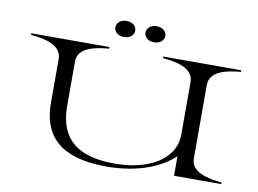

<svg xmlns="http://www.w3.org/2000/svg" viewBox="-90 -1010 1563 1163"><g transform="rotate(10 691.5 -429.0)"><path d="M1334 -690V-700H854V-690C938 -683 1044 -663 1044 -576V-255C1044 -92 872 -10 678 -10C487 -10 333 -70 333 -307V-576C332 -664 439 -683 523 -690V-700H43V-690C124 -683 233 -663 233 -576V-307C233 -55 406 16 632 16C796 16 947 -29 1044 -120V0H1334V-10C1250 -18 1144 -39 1144 -124V-576C1144 -663 1250 -683 1334 -690ZM599 -775C636 -775 660 -797 660 -824C660 -852 636 -874 599 -874C562 -874 538 -852 538 -824C538 -797 562 -775 599 -775ZM784 -775C821 -775 845 -797 845 -824C845 -852 821 -874 784 -874C747 -874 723 -852 723 -824C723 -797 747 -775 784 -775Z"/></g></svg>

Font: Sprat Extended
Style: Regular
Weight: 400
Width: 9
Designer: Ethan Nakache
Foundry: Collletttivo
Version: Version 2.000;Glyphs 3.2 (3217)